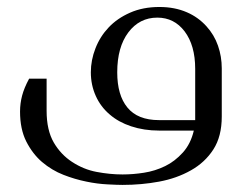

<svg xmlns="http://www.w3.org/2000/svg" viewBox="-20 -372 708 547"><path d="M238.8 -166Q238.8 -200.7 252 -234.4Q265.1 -268.1 289.6 -293.9Q314 -319.8 350.6 -335.9Q387.2 -352.1 434.1 -352.1Q478 -352.1 512.7 -336.9Q544.4 -323.2 567.9 -297.4Q590.3 -272.9 601.1 -241.7Q611.8 -210.9 611.8 -177.2V-40Q611.8 16.6 587.9 53.7Q564 90.8 523.9 113.3Q483.4 136.2 433.1 145.5Q383.3 154.8 329.1 154.8Q314.5 154.8 286.6 153.3Q257.3 151.9 226.6 145.5Q192.9 138.7 160.6 126Q127.9 113.3 99.6 89.4Q72.8 66.4 54.7 30.8Q37.1 -4.4 37.1 -54.2Q37.1 -77.1 43 -99.6Q48.8 -121.6 63 -147.9H112.8V-56.2Q112.8 -1 133.3 34.2Q153.3 68.4 185.5 89.4Q218.3 110.8 254.9 117.7Q293 125 329.1 125Q359.4 125 390.1 120.1Q421.9 115.2 450.7 101.1Q478 87.9 501 62.5Q523.4 37.6 532.2 0H433.1Q390.1 0 353.5 -12.2Q317.9 -23.9 292.5 -45.9Q266.6 -67.9 252.9 -98.6Q238.8 -129.9 238.8 -166ZM536.1 -29.8V-43.9V-175.8Q536.1 -242.7 505.9 -282.7Q476.1 -321.8 428.2 -321.8Q377.4 -321.8 345.7 -279.8Q314 -237.8 314 -166Q314 -101.1 342.8 -65.9Q372.1 -29.8 433.1 -29.8Z"/></svg>

Font: SimahzazaarabicW05-Light
Style: Regular
Weight: 300
Designer: Ahmed zaza
Foundry: Ahmed zaza
Version: Version 1.001